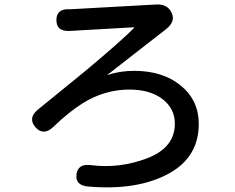

<svg xmlns="http://www.w3.org/2000/svg" viewBox="-20 -778 1040 851"><path d="M374 49Q313 45 319 -4Q324 -54 384 -46Q512 -30 633.5 -77Q755 -124 755 -230Q755 -297 700 -339Q645 -381 554 -381Q443 -381 346 -320Q285 -282 217 -216Q173 -174 137 -214Q102 -255 149 -293L359 -464Q519 -598 573 -653Q577 -657 572 -657L291 -641Q230 -637 230 -689Q230 -741 291 -737Q300 -737 328 -739L671 -758Q723 -761 741 -721Q759 -682 715 -648L457 -447Q453 -444 458 -446Q512 -464 575 -464Q702 -464 781.5 -398.5Q861 -333 861 -229Q861 -81 727 -8Q588 67 374 49Z"/></svg>

Font: Resource Han Rounded JP Medium
Style: Regular
Weight: 500
Designer: Cyano Hao (round all glyphs); Ryoko NISHIZUKA 西塚涼子 (kana, bopomofo & ideographs); Paul D. Hunt (Latin, Greek & Cyrillic)
Foundry: Cyano Hao
Version: 0.990